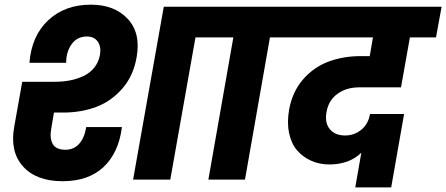

<svg xmlns="http://www.w3.org/2000/svg" viewBox="-20 -769 1911 822"><path d="M248 6.8Q135.3 6.8 78.4 -56.6Q21.5 -120.1 41 -227.1L75.2 -418.9H214.8Q249.5 -418.9 279.8 -424.8Q310.1 -430.7 337.6 -443.6Q365.2 -456.5 383.8 -479.7Q402.3 -502.9 408.2 -535.2Q413.6 -569.8 398.2 -591.3Q382.8 -612.8 352.1 -612.8Q310.5 -612.8 286.9 -580.1Q263.2 -547.4 263.2 -500H106Q115.2 -615.7 186.5 -682.4Q257.8 -749 369.1 -749Q469.7 -749 526.6 -688.5Q583.5 -627.9 564.9 -523.9Q551.3 -444.8 504.2 -390.4Q457 -335.9 392.6 -311.5Q328.1 -287.1 250 -287.1H210.9L199.2 -216.8Q191.9 -177.2 205.8 -152.6Q219.7 -127.9 259.8 -127.9Q296.4 -127.9 319.1 -153.6Q341.8 -179.2 349.1 -225.1H502Q488.3 -115.2 423.6 -54.2Q358.9 6.8 248 6.8ZM549.8 0 681.2 -740.2H938L914.1 -608.9H816.9L709 0Z M872.1 0 979 -608.9H880.9L903.8 -740.2H1256.8L1233.9 -608.9H1135.7L1028.8 0Z M1202.6 -608.9 1225.6 -740.2H1870.6L1846.7 -608.9H1734.9L1696.8 -395H1517.6Q1462.4 -395 1424.3 -366.9Q1386.2 -338.9 1377.9 -289.1Q1369.6 -244.1 1391.6 -216.6Q1413.6 -189 1458 -189Q1496.6 -189 1526.9 -213.6Q1557.1 -238.3 1564 -280.8H1710L1654.8 33.2H1501L1526.9 -115.2Q1475.1 -64.9 1389.6 -64.9Q1348.1 -64.9 1312.7 -80.6Q1277.3 -96.2 1252.4 -124.8Q1227.5 -153.3 1217.8 -198.7Q1208 -244.1 1217.8 -299.8Q1231.4 -375 1276.1 -427.5Q1320.8 -480 1384.3 -504.4Q1447.8 -528.8 1525.9 -528.8H1563L1576.7 -608.9Z"/></svg>

Font: Poppins
Style: Bold Italic
Weight: 700
Italic angle: -10°
Designer: Ninad Kale (Devanagari), Jonny Pinhorn (Latin)
Foundry: Indian Type Foundry
Version: Version 3.200;PS 1.000;hotconv 16.6.54;makeotf.lib2.5.65590